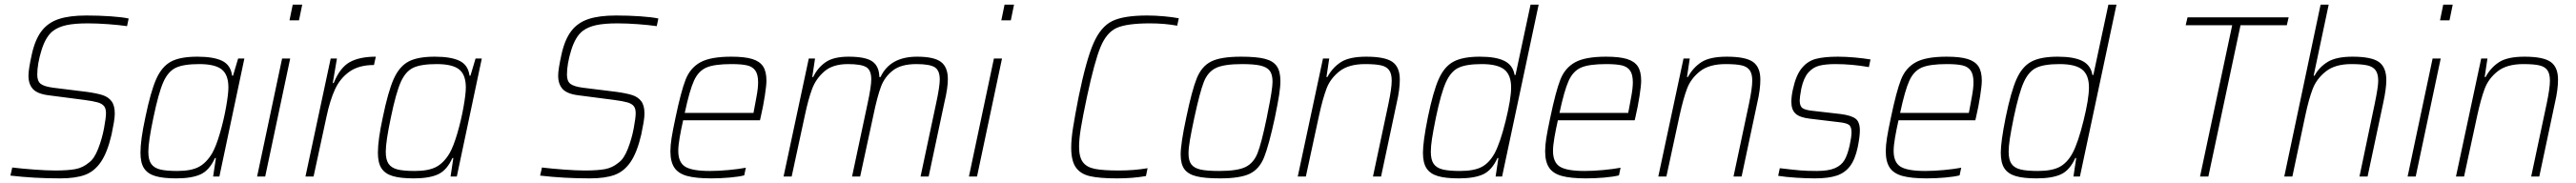

<svg xmlns="http://www.w3.org/2000/svg" viewBox="-20 -763 11132 791"><path d="M25 -4 33 -39Q74 -34 128 -30Q182 -26 218 -26Q273 -26 305.5 -32Q338 -38 364 -60Q387 -76 404 -119.5Q421 -163 429.5 -208.5Q438 -254 438 -274Q438 -294 429.5 -304.5Q421 -315 402 -320.5Q383 -326 345 -331L191 -351Q142 -357 122.5 -378Q103 -399 103 -436Q103 -463 117 -526Q131 -591 159 -628Q187 -665 233.5 -680.5Q280 -696 353 -696Q407 -696 458 -692.5Q509 -689 536 -683L529 -650Q495 -655 447.5 -658.5Q400 -662 360 -662Q303 -662 268 -654.5Q233 -647 210 -630Q178 -606 159.5 -546.5Q141 -487 141 -440Q141 -412 156 -400.5Q171 -389 209 -384L354 -366Q398 -360 423 -352Q448 -344 462 -325.5Q476 -307 476 -272Q476 -257 472 -233Q468 -209 462 -181Q444 -104 416 -63Q388 -22 347 -7Q306 8 240 8Q128 8 25 -4Z M587 -103Q587 -158 608 -255Q631 -367 655 -421Q679 -475 718.5 -496.5Q758 -518 833 -518Q903 -518 940 -500Q977 -482 983 -436H987L1009 -510H1036L928 0H901L913 -80H909Q885 -27 847 -9.5Q809 8 742 8Q684 8 651 -2Q618 -12 602.5 -35.5Q587 -59 587 -103ZM897 -101Q914 -131 930.5 -187.5Q947 -244 957 -300.5Q967 -357 967 -385Q967 -440 938 -463Q909 -486 841 -486Q773 -486 739.5 -470Q706 -454 685.5 -407.5Q665 -361 643 -255Q621 -151 621 -107Q621 -72 633.5 -54.5Q646 -37 672 -30.5Q698 -24 746 -24Q806 -24 839 -41.5Q872 -59 897 -101Z M1231 -675 1245 -743H1286L1272 -675ZM1091 0 1199 -510H1234L1126 0Z M1409 -510H1436L1418 -404H1422Q1449 -471 1491.5 -494.5Q1534 -518 1604 -518L1596 -482Q1531 -482 1490.5 -453.5Q1450 -425 1428 -377.5Q1406 -330 1391 -259L1335 0H1300Z M1613 -103Q1613 -158 1634 -255Q1657 -367 1681 -421Q1705 -475 1744.5 -496.5Q1784 -518 1859 -518Q1929 -518 1966 -500Q2003 -482 2009 -436H2013L2035 -510H2062L1954 0H1927L1939 -80H1935Q1911 -27 1873 -9.5Q1835 8 1768 8Q1710 8 1677 -2Q1644 -12 1628.5 -35.5Q1613 -59 1613 -103ZM1923 -101Q1940 -131 1956.5 -187.5Q1973 -244 1983 -300.5Q1993 -357 1993 -385Q1993 -440 1964 -463Q1935 -486 1867 -486Q1799 -486 1765.5 -470Q1732 -454 1711.5 -407.5Q1691 -361 1669 -255Q1647 -151 1647 -107Q1647 -72 1659.5 -54.5Q1672 -37 1698 -30.5Q1724 -24 1772 -24Q1832 -24 1865 -41.5Q1898 -59 1923 -101Z M2314 -4 2322 -39Q2363 -34 2417 -30Q2471 -26 2507 -26Q2562 -26 2594.5 -32Q2627 -38 2653 -60Q2676 -76 2693 -119.5Q2710 -163 2718.5 -208.5Q2727 -254 2727 -274Q2727 -294 2718.5 -304.5Q2710 -315 2691 -320.5Q2672 -326 2634 -331L2480 -351Q2431 -357 2411.5 -378Q2392 -399 2392 -436Q2392 -463 2406 -526Q2420 -591 2448 -628Q2476 -665 2522.5 -680.5Q2569 -696 2642 -696Q2696 -696 2747 -692.5Q2798 -689 2825 -683L2818 -650Q2784 -655 2736.5 -658.5Q2689 -662 2649 -662Q2592 -662 2557 -654.5Q2522 -647 2499 -630Q2467 -606 2448.5 -546.5Q2430 -487 2430 -440Q2430 -412 2445 -400.5Q2460 -389 2498 -384L2643 -366Q2687 -360 2712 -352Q2737 -344 2751 -325.5Q2765 -307 2765 -272Q2765 -257 2761 -233Q2757 -209 2751 -181Q2733 -104 2705 -63Q2677 -22 2636 -7Q2595 8 2529 8Q2417 8 2314 -4Z M2877 -109Q2877 -134 2882 -166Q2887 -198 2899 -254Q2923 -369 2943 -419.5Q2963 -470 3007 -494Q3051 -518 3140 -518Q3198 -518 3230.5 -508Q3263 -498 3277.5 -476Q3292 -454 3292 -414Q3292 -394 3285 -348.5Q3278 -303 3267 -256L3264 -243H2932Q2923 -203 2917 -168Q2911 -133 2911 -111Q2911 -61 2941 -42.5Q2971 -24 3048 -24Q3084 -24 3127.5 -28Q3171 -32 3203 -38L3196 -5Q3173 1 3132.5 4.5Q3092 8 3054 8Q2987 8 2949 -2.5Q2911 -13 2894 -38.5Q2877 -64 2877 -109ZM3236 -275 3240 -296Q3241 -303 3248.5 -342Q3256 -381 3256 -407Q3256 -441 3244 -458Q3232 -475 3208 -480.5Q3184 -486 3141 -486Q3067 -486 3032.5 -471Q2998 -456 2979 -414.5Q2960 -373 2939 -275Z M3475 -510H3502L3490 -430H3494Q3513 -470 3547.5 -494Q3582 -518 3647 -518Q3720 -518 3749.5 -497.5Q3779 -477 3780 -430H3785Q3826 -518 3943 -518Q4016 -518 4046 -495.5Q4076 -473 4076 -421Q4076 -382 4061 -320L3993 0H3958L4025 -315Q4041 -389 4041 -419Q4041 -459 4019 -472.5Q3997 -486 3940 -486Q3874 -486 3838.5 -458.5Q3803 -431 3787 -388.5Q3771 -346 3754 -264L3697 0H3662L3729 -315Q3745 -389 3745 -420Q3745 -460 3723 -473Q3701 -486 3644 -486Q3579 -486 3542.5 -454.5Q3506 -423 3489.5 -379Q3473 -335 3458 -264L3401 0H3366Z M4307 -675 4321 -743H4362L4348 -675ZM4167 0 4275 -510H4310L4202 0Z M4609 -125Q4609 -161 4617 -211.5Q4625 -262 4641 -344Q4674 -505 4705.5 -576.5Q4737 -648 4786.5 -672Q4836 -696 4937 -696Q4972 -696 5010.5 -692.5Q5049 -689 5074 -684L5067 -652Q5012 -662 4949 -662Q4850 -662 4806 -642.5Q4762 -623 4736 -560.5Q4710 -498 4677 -344Q4659 -259 4651 -210.5Q4643 -162 4643 -129Q4643 -84 4659.5 -62Q4676 -40 4711.5 -33Q4747 -26 4814 -26Q4882 -26 4939 -36L4932 -2Q4875 8 4807 8Q4731 8 4690 -1.5Q4649 -11 4629 -39.5Q4609 -68 4609 -125Z M5082 -95Q5082 -142 5106 -254Q5131 -374 5152 -425.5Q5173 -477 5214.5 -497.5Q5256 -518 5343 -518Q5409 -518 5445 -509Q5481 -500 5497 -477.5Q5513 -455 5513 -413Q5513 -388 5507.5 -352.5Q5502 -317 5489 -254Q5463 -134 5442.5 -83Q5422 -32 5380.5 -12Q5339 8 5252 8Q5186 8 5150 -1Q5114 -10 5098 -32Q5082 -54 5082 -95ZM5454 -254Q5458 -272 5459 -280Q5479 -377 5479 -410Q5479 -441 5467 -457Q5455 -473 5427 -479.5Q5399 -486 5347 -486Q5269 -486 5234 -469Q5199 -452 5182 -408.5Q5165 -365 5141 -254Q5128 -193 5122 -158Q5116 -123 5116 -99Q5116 -68 5128.5 -52Q5141 -36 5168.5 -30Q5196 -24 5248 -24Q5327 -24 5362 -41Q5397 -58 5414 -100.5Q5431 -143 5454 -254Z M5697 -510H5724L5712 -430H5716Q5738 -471 5774.5 -494.5Q5811 -518 5884 -518Q5965 -518 5997 -495.5Q6029 -473 6029 -419Q6029 -376 6016 -320L5948 0H5913L5980 -315Q5994 -382 5994 -414Q5994 -444 5983 -459.5Q5972 -475 5948 -480.5Q5924 -486 5879 -486Q5808 -486 5768.5 -455Q5729 -424 5712.5 -380.5Q5696 -337 5680 -264L5623 0H5588Z M6129 -103Q6129 -150 6150 -255Q6173 -367 6197 -421Q6221 -475 6261 -496.5Q6301 -518 6375 -518Q6445 -518 6481.5 -499.5Q6518 -481 6525 -439H6529L6594 -743H6629L6471 0H6443L6455 -80H6451Q6427 -27 6389 -9.5Q6351 8 6284 8Q6226 8 6193 -2Q6160 -12 6144.5 -35.5Q6129 -59 6129 -103ZM6439 -101Q6463 -146 6486.5 -241Q6510 -336 6510 -385Q6510 -439 6480.5 -462.5Q6451 -486 6383 -486Q6316 -486 6282.5 -470Q6249 -454 6228 -407Q6207 -360 6185 -255Q6173 -196 6168 -163Q6163 -130 6163 -107Q6163 -72 6175.5 -54.5Q6188 -37 6214.5 -30.5Q6241 -24 6289 -24Q6350 -24 6383 -41.5Q6416 -59 6439 -101Z M6657 -109Q6657 -134 6662 -166Q6667 -198 6679 -254Q6703 -369 6723 -419.5Q6743 -470 6787 -494Q6831 -518 6920 -518Q6978 -518 7010.5 -508Q7043 -498 7057.5 -476Q7072 -454 7072 -414Q7072 -394 7065 -348.5Q7058 -303 7047 -256L7044 -243H6712Q6703 -203 6697 -168Q6691 -133 6691 -111Q6691 -61 6721 -42.5Q6751 -24 6828 -24Q6864 -24 6907.5 -28Q6951 -32 6983 -38L6976 -5Q6953 1 6912.5 4.5Q6872 8 6834 8Q6767 8 6729 -2.5Q6691 -13 6674 -38.5Q6657 -64 6657 -109ZM7016 -275 7020 -296Q7021 -303 7028.5 -342Q7036 -381 7036 -407Q7036 -441 7024 -458Q7012 -475 6988 -480.5Q6964 -486 6921 -486Q6847 -486 6812.5 -471Q6778 -456 6759 -414.5Q6740 -373 6719 -275Z M7255 -510H7282L7270 -430H7274Q7296 -471 7332.5 -494.5Q7369 -518 7442 -518Q7523 -518 7555 -495.5Q7587 -473 7587 -419Q7587 -376 7574 -320L7506 0H7471L7538 -315Q7552 -382 7552 -414Q7552 -444 7541 -459.5Q7530 -475 7506 -480.5Q7482 -486 7437 -486Q7366 -486 7326.5 -455Q7287 -424 7270.5 -380.5Q7254 -337 7238 -264L7181 0H7146Z M7664 -3 7671 -36Q7729 -29 7759 -26.5Q7789 -24 7831 -24Q7881 -24 7909 -36Q7937 -48 7950.5 -71Q7964 -94 7973 -135Q7981 -172 7981 -191Q7981 -216 7969 -224Q7957 -232 7926 -235L7801 -250Q7758 -255 7739.5 -271.5Q7721 -288 7721 -323Q7721 -347 7728 -378Q7741 -438 7766 -468.5Q7791 -499 7827 -508.5Q7863 -518 7922 -518Q7956 -518 7995 -514.5Q8034 -511 8063 -506L8056 -473Q7983 -486 7911 -486Q7869 -486 7841.5 -479Q7814 -472 7794 -449Q7774 -426 7764 -380Q7757 -342 7757 -329Q7757 -304 7769.5 -295.5Q7782 -287 7813 -284L7935 -270Q7980 -264 7998.5 -250Q8017 -236 8017 -199Q8017 -173 8008 -128Q7997 -75 7975 -45.5Q7953 -16 7917 -4Q7881 8 7823 8Q7785 8 7740 5Q7695 2 7664 -3Z M8129 -109Q8129 -134 8134 -166Q8139 -198 8151 -254Q8175 -369 8195 -419.5Q8215 -470 8259 -494Q8303 -518 8392 -518Q8450 -518 8482.5 -508Q8515 -498 8529.5 -476Q8544 -454 8544 -414Q8544 -394 8537 -348.5Q8530 -303 8519 -256L8516 -243H8184Q8175 -203 8169 -168Q8163 -133 8163 -111Q8163 -61 8193 -42.5Q8223 -24 8300 -24Q8336 -24 8379.5 -28Q8423 -32 8455 -38L8448 -5Q8425 1 8384.5 4.5Q8344 8 8306 8Q8239 8 8201 -2.5Q8163 -13 8146 -38.5Q8129 -64 8129 -109ZM8488 -275 8492 -296Q8493 -303 8500.5 -342Q8508 -381 8508 -407Q8508 -441 8496 -458Q8484 -475 8460 -480.5Q8436 -486 8393 -486Q8319 -486 8284.5 -471Q8250 -456 8231 -414.5Q8212 -373 8191 -275Z M8626 -103Q8626 -150 8647 -255Q8670 -367 8694 -421Q8718 -475 8758 -496.5Q8798 -518 8872 -518Q8942 -518 8978.5 -499.5Q9015 -481 9022 -439H9026L9091 -743H9126L8968 0H8940L8952 -80H8948Q8924 -27 8886 -9.5Q8848 8 8781 8Q8723 8 8690 -2Q8657 -12 8641.5 -35.5Q8626 -59 8626 -103ZM8936 -101Q8960 -146 8983.5 -241Q9007 -336 9007 -385Q9007 -439 8977.5 -462.5Q8948 -486 8880 -486Q8813 -486 8779.5 -470Q8746 -454 8725 -407Q8704 -360 8682 -255Q8670 -196 8665 -163Q8660 -130 8660 -107Q8660 -72 8672.5 -54.5Q8685 -37 8711.5 -30.5Q8738 -24 8786 -24Q8847 -24 8880 -41.5Q8913 -59 8936 -101Z M9487 0 9626 -654H9425L9433 -688H9870L9862 -654H9662L9523 0Z M10008 -743H10043L9978 -436H9982Q10001 -472 10038 -495Q10075 -518 10146 -518Q10228 -518 10260 -495Q10292 -472 10292 -417Q10292 -380 10279 -320L10211 0H10176L10242 -315Q10257 -387 10257 -414Q10257 -444 10245.5 -459.5Q10234 -475 10209.5 -480.5Q10185 -486 10141 -486Q10071 -486 10031 -454.5Q9991 -423 9974 -379Q9957 -335 9942 -264L9886 0H9851Z M10524 -675 10538 -743H10579L10565 -675ZM10384 0 10492 -510H10527L10419 0Z M10702 -510H10729L10717 -430H10721Q10743 -471 10779.5 -494.5Q10816 -518 10889 -518Q10970 -518 11002 -495.5Q11034 -473 11034 -419Q11034 -376 11021 -320L10953 0H10918L10985 -315Q10999 -382 10999 -414Q10999 -444 10988 -459.5Q10977 -475 10953 -480.5Q10929 -486 10884 -486Q10813 -486 10773.5 -455Q10734 -424 10717.5 -380.5Q10701 -337 10685 -264L10628 0H10593Z"/></svg>

Font: Saira Semi Condensed Thin
Style: Italic
Weight: 100
Width: 4
Italic angle: -12°
Designer: Hector Gatti with collaboration of the Omnibus-Type team
Foundry: Omnibus-Type
Version: Version 1.001; ttfautohint (v1.8)